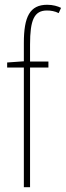

<svg xmlns="http://www.w3.org/2000/svg" viewBox="-20 -785 276 805"><path d="M183 -502V-527H106V-598C106 -701 123 -741 177 -741C193 -741 211 -738 226 -730L236 -752C222 -759 202 -765 178 -765C105 -765 80 -715 80 -605V-528L10 -523V-502H80V0H106V-502Z"/></svg>

Font: Noto Sans Kannada ExtraCondensed Thin
Style: Regular
Weight: 100
Width: 2
Designer: Jelle Bosma - Monotype Design Team
Foundry: Monotype Imaging Inc.
Version: Version 2.005